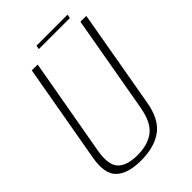

<svg xmlns="http://www.w3.org/2000/svg" viewBox="-222 -831 924 924"><g transform="rotate(-45 240.0 -368.5)"><path d="M174.5 4.5Q264.5 4.5 319.5 -35Q374.5 -74.5 391.5 -170L480 -674.5H440L352.5 -177.5Q337.5 -92.5 294.8 -59.2Q252 -26 180 -26Q108.5 -26 77.2 -59.2Q46 -92.5 61 -177.5L149 -674.5H109L20 -170Q3 -74.5 43.8 -35Q84.5 4.5 174.5 4.5ZM205.5 -723H417L420.5 -742.5H209Z"/></g></svg>

Font: Anybody SemiCondensed ExtraLight
Style: Italic
Weight: 250
Width: 4
Italic angle: -10°
Version: Version 1.113;gftools[0.9.25]